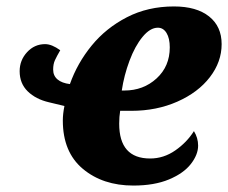

<svg xmlns="http://www.w3.org/2000/svg" viewBox="-20 -566 708 596"><path d="M175 -192Q175 -212 180 -237Q173 -239 132 -248.5Q91 -258 66 -282.5Q41 -307 41 -345Q41 -379 64 -404Q87 -429 120 -429Q141 -429 167 -410Q156 -391 150.5 -379Q145 -367 145 -350Q145 -331 158.5 -319.5Q172 -308 197 -305Q220 -370 264.5 -424.5Q309 -479 374 -512.5Q439 -546 520 -546Q590 -546 629 -515Q668 -484 668 -429Q668 -374 631.5 -326.5Q595 -279 530.5 -250.5Q466 -222 388 -222H353Q350 -204 350 -182Q350 -74 446 -74Q488 -74 524 -99Q560 -124 582 -159Q595 -138 595 -114Q595 -86 572.5 -57Q550 -28 504.5 -9Q459 10 394 10Q299 10 237 -42Q175 -94 175 -192ZM366 -285Q425 -285 466 -322.5Q507 -360 507 -419Q507 -447 497 -463.5Q487 -480 470 -480Q446 -480 422.5 -451.5Q399 -423 382 -377.5Q365 -332 358 -285Z"/></svg>

Font: Noto Serif NarrowBlack
Style: Italic
Weight: 900
Width: 4
Italic angle: -12°
Designer: Monotype Design Team
Foundry: Monotype Imaging Inc.
Version: Version 1.001